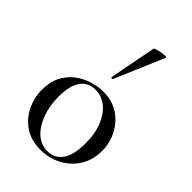

<svg xmlns="http://www.w3.org/2000/svg" viewBox="-221 -821 923 923"><g transform="rotate(45 241.0 -359.0)"><path d="M233 13Q172 13 127.5 -16Q83 -45 59 -93.5Q35 -142 35 -198Q35 -250 54.5 -288Q74 -326 106 -350.5Q138 -375 176 -387Q214 -399 251 -399Q313 -399 357 -369Q401 -339 424.5 -292Q448 -245 448 -193Q448 -130 418 -83.5Q388 -37 339.5 -12Q291 13 233 13ZM262 -6Q311 -6 338.5 -44.5Q366 -83 366 -162Q366 -229 346 -277.5Q326 -326 292.5 -352.5Q259 -379 217 -379Q168 -379 141.5 -341.5Q115 -304 115 -231Q115 -168 134 -116.5Q153 -65 186 -35.5Q219 -6 262 -6ZM240 -474Q239 -471 233.5 -472.5Q228 -474 229 -476L275 -716Q277 -719 288.5 -722.5Q300 -726 314.5 -728.5Q329 -731 339.5 -731Q350 -731 348 -727Z"/></g></svg>

Font: Cormorant Garamond Light Medium
Style: Regular
Weight: 500
Version: Version 4.001